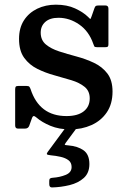

<svg xmlns="http://www.w3.org/2000/svg" viewBox="-20 -554 554 842"><path d="M389 -362Q370 -417 327.5 -446.5Q285 -476 236.5 -476Q199 -476 178.8 -458Q158.5 -440 158.5 -411Q158.5 -378 181.2 -359Q204 -340 239.8 -328.5Q275.5 -317 315.8 -306.2Q356 -295.5 392 -278.5Q428 -261.5 450.8 -231.8Q473.5 -202 473.5 -152.5Q473.5 -98.5 448.5 -61.5Q423.5 -24.5 381.2 -5.5Q339 13.5 288 13.5Q239 13.5 201.2 -2.2Q163.5 -18 140 -38.5Q132.5 -45 128 -45Q123.5 -45 120 -35.5L108 -2Q103.5 10 89 10H59Q46.5 10 46.5 -4V-161.5Q46.5 -170.5 49 -173.8Q51.5 -177 60 -177H97Q106 -177 108.8 -173.5Q111.5 -170 114 -163.5Q152.5 -45 271.5 -45Q321 -45 347.2 -65.8Q373.5 -86.5 373.5 -122.5Q373.5 -155 351 -173.2Q328.5 -191.5 293.2 -202.2Q258 -213 218.5 -223.8Q179 -234.5 143.8 -252Q108.5 -269.5 86 -300.5Q63.5 -331.5 63.5 -383.5Q63.5 -431.5 85 -464.8Q106.5 -498 143.2 -515.8Q180 -533.5 225 -533.5Q274 -533.5 309.5 -517Q345 -500.5 365.5 -480.5Q373 -472.5 375.2 -471Q377.5 -469.5 381.5 -482L394.5 -519Q397 -525.5 400.2 -527.8Q403.5 -530 413 -530H442.5Q455.5 -530 455.5 -516V-360Q455.5 -352 452.8 -349.5Q450 -347 441 -347H406Q395.5 -347 393.5 -350.8Q391.5 -354.5 389 -362ZM196 253.5V239Q196 231 200 228.5Q204 226 211.5 225.5Q242 223.5 268 213Q294 202.5 294 178.5Q294 159 280.5 148.8Q267 138.5 246 133.8Q225 129 202.5 127Q188 125.5 186 122.5Q184 119.5 189 112.5L265 9.5Q268.5 4.5 277 4.5H305.5Q317 4.5 316 6.8Q315 9 311 14.5L269.5 70.5Q263 79.5 264.2 81Q265.5 82.5 279 83.5Q321 87 346.5 105.2Q372 123.5 372 165.5Q372 204.5 347.5 226.5Q323 248.5 285.2 257.8Q247.5 267 208.5 268Q196 268.5 196 253.5Z"/></svg>

Font: Besley Medium
Style: Regular
Weight: 500
Designer: Owen Earl
Foundry: indestructible type*
Version: Version 2.001; ttfautohint (v1.8.3)